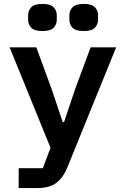

<svg xmlns="http://www.w3.org/2000/svg" viewBox="-20 -757 640 977"><path d="M441 -516H571L324 92Q303 145 268 172.5Q233 200 169 200H75V99H198L237 -5L29 -516H165L244 -300L299 -136H306L361 -300ZM196 -599Q155 -599 139 -616Q123 -633 123 -657V-679Q123 -703 139 -720Q155 -737 196 -737Q237 -737 253 -720Q269 -703 269 -679V-657Q269 -633 253 -616Q237 -599 196 -599ZM406 -599Q365 -599 349 -616Q333 -633 333 -657V-679Q333 -703 349 -720Q365 -737 406 -737Q447 -737 463 -720Q479 -703 479 -679V-657Q479 -633 463 -616Q447 -599 406 -599Z"/></svg>

Font: IBM Plex Mono SemiBold
Style: Regular
Weight: 600
Monospace: yes
Designer: Mike Abbink, Paul van der Laan, Pieter van Rosmalen
Foundry: Bold Monday
Version: Version 2.3